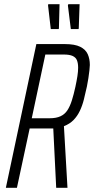

<svg xmlns="http://www.w3.org/2000/svg" viewBox="-20 -899 450 919"><path d="M8 0 154 -688H291Q338 -688 364 -675Q390 -662 400 -639.5Q410 -617 410 -588Q410 -579 408 -562Q406 -545 403 -524.5Q400 -504 396 -485Q389 -453 381.5 -423Q374 -393 362 -368Q350 -343 332 -324.5Q314 -306 286 -295L303 0H249L235 -284Q231 -284 225.5 -284Q220 -284 215 -284H122L61 0ZM132 -333H218Q249 -333 269.5 -342.5Q290 -352 302.5 -371Q315 -390 324 -418.5Q333 -447 341 -484Q347 -512 350.5 -534.5Q354 -557 354 -575Q354 -596 348.5 -610Q343 -624 328 -631Q313 -638 285 -638H197ZM261 -760H223L210 -873L211 -879H265L262 -764ZM356 -760H319L305 -873L307 -879H361L357 -764Z"/></svg>

Font: Saira ExtraCondensed Light
Style: Italic
Weight: 300
Width: 2
Italic angle: -12°
Designer: Hector Gatti with collaboration of the Omnibus-Type team
Foundry: Omnibus-Type
Version: Version 1.101